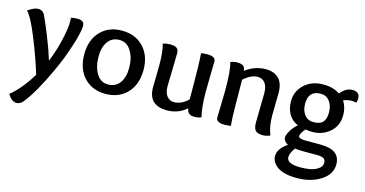

<svg xmlns="http://www.w3.org/2000/svg" viewBox="-77 -852 2764 1452"><g transform="rotate(15 1304.5 -126.5)"><path d="M103 250Q83 250 64.5 235.1Q45.9 220.2 34.2 196.8Q62 178.2 106.9 126.2Q151.9 74.2 192.9 5.9Q155.8 -117.2 97.4 -262.2Q39.1 -407.2 0 -445.8Q48.8 -480 79.1 -480Q117.2 -480 132.8 -445.8Q154.8 -399.9 193.8 -303.5Q232.9 -207 258.8 -122.1Q293 -206.1 314.9 -299.1Q336.9 -392.1 336.9 -449.2Q336.9 -466.8 335 -479Q357.9 -484.9 386.2 -484.9Q439.9 -484.9 439.9 -442.9Q439.9 -397 404.1 -283.9Q368.2 -170.9 318.8 -64.9Q229 129.9 153.8 223.1Q131.8 250 103 250Z M858.9 -225.1Q858.9 -305.2 825.4 -358.6Q792 -412.1 734.9 -412.1Q676.8 -412.1 644.8 -368.2Q612.8 -324.2 612.8 -251Q612.8 -169.9 645.3 -116.9Q677.7 -64 734.9 -64Q793.9 -64 826.4 -107.9Q858.9 -151.9 858.9 -225.1ZM734.9 9.8Q630.9 9.8 567.4 -57.6Q503.9 -125 503.9 -238.3Q503.9 -351.1 567.4 -418Q630.9 -484.9 734.9 -484.9Q839.8 -484.9 903.8 -418Q967.8 -351.1 967.8 -238.3Q967.8 -125 903.8 -57.6Q839.8 9.8 734.9 9.8Z M1369.6 -46.9Q1303.7 9.8 1217.8 9.8Q1070.8 9.8 1070.8 -131.8Q1070.8 -139.2 1072.3 -208.5Q1073.7 -277.8 1073.7 -309.1Q1073.7 -412.1 1056.6 -470.2Q1084 -479 1111.8 -479Q1148.9 -479 1164.8 -467Q1180.7 -455.1 1180.7 -426.8Q1180.7 -375 1177.7 -284.9Q1174.8 -194.8 1174.8 -168.9Q1174.8 -118.2 1196.3 -91.1Q1217.8 -64 1252 -64Q1310.1 -64 1362.8 -115.2Q1361.8 -155.8 1361.8 -242.2Q1361.8 -392.1 1355 -475.1Q1382.8 -479 1404.8 -479Q1468.8 -479 1468.8 -439.9Q1468.8 -421.9 1466.8 -339.8Q1464.8 -257.8 1464.8 -204.1Q1464.8 -79.1 1483.9 -7.8Q1462.9 2.9 1434.1 2.9Q1415 2.9 1404.1 0.5Q1393.1 -2 1383.1 -13.4Q1373 -24.9 1369.6 -46.9Z M1702.6 -429.2Q1773.4 -484.9 1862.8 -484.9Q1923.8 -484.9 1961.7 -449Q1999.5 -413.1 1999.5 -333Q1999.5 -321.8 1998 -254.9Q1996.6 -188 1996.6 -157.2Q1996.6 -75.2 2022.5 -8.8Q1991.7 3.9 1966.8 3.9Q1925.8 3.9 1908.7 -12.9Q1891.6 -29.8 1891.6 -77.1Q1891.6 -128.9 1893.6 -202.4Q1895.5 -275.9 1895.5 -304.2Q1895.5 -358.9 1873.5 -386Q1851.6 -413.1 1816.9 -413.1Q1763.7 -413.1 1706.5 -360.8Q1708.5 -227.1 1708.5 -166Q1708.5 -69.8 1714.8 -2Q1687.5 2 1664.6 2Q1599.6 2 1599.6 -38.1Q1599.6 -66.9 1602.1 -131.8Q1604.5 -196.8 1604.5 -249Q1604.5 -415 1585.4 -466.8Q1609.9 -478 1637.7 -478Q1666.5 -478 1682.6 -469Q1698.7 -460 1702.6 -429.2Z M2320.8 -117.2Q2294.9 -117.2 2268.1 -122.1Q2233.9 -85.9 2233.9 -61Q2233.9 -41 2293.9 -41H2407.7Q2561 -41 2561 73.2Q2561 151.9 2483.9 200.9Q2406.7 250 2297.9 250Q2197.8 250 2147.2 215.6Q2096.7 181.2 2096.7 130.9Q2096.7 74.2 2168.9 24.9Q2132.8 3.9 2132.8 -23.9Q2132.8 -43 2151.9 -75.9Q2170.9 -108.9 2203.1 -137.2Q2155.8 -157.2 2130.9 -200.2Q2106 -243.2 2106 -300.8Q2106 -379.9 2163.8 -432.9Q2221.7 -485.8 2311 -485.8Q2388.7 -485.8 2440.9 -450.2Q2482.9 -502.9 2533.7 -502.9Q2591.8 -502.9 2591.8 -451.2Q2591.8 -436 2585.9 -417Q2564 -421.9 2548.8 -421.9Q2518.1 -421.9 2484.9 -408.2Q2515.1 -358.9 2515.1 -300.8Q2515.1 -216.8 2458 -167Q2400.9 -117.2 2320.8 -117.2ZM2405.8 -293Q2405.8 -344.2 2379.9 -378.7Q2354 -413.1 2310.1 -413.1Q2213.9 -413.1 2213.9 -309.1Q2213.9 -257.8 2239.5 -224.4Q2265.1 -190.9 2310.1 -190.9Q2361.8 -190.9 2383.8 -216.1Q2405.8 -241.2 2405.8 -293ZM2401.9 42H2303.7Q2252 42 2228 38.1Q2195.8 82 2195.8 112.8Q2195.8 165 2304.7 165Q2385.7 165 2427.7 142.1Q2469.7 119.1 2469.7 85.9Q2469.7 61 2452.9 51.5Q2436 42 2401.9 42Z"/></g></svg>

Font: Sukar
Style: Bold
Weight: 700
Designer: Dario Muhafara - Ghiath Alsory
Foundry: Dario Muhafara - Ghiath Alsory
Version: Version 1.00 March 27, 2016, initial release